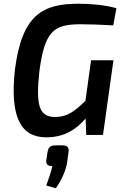

<svg xmlns="http://www.w3.org/2000/svg" viewBox="-20 -723 671 1029"><path d="M438 -183C380 -126 340 -96 276 -96C190 -96 171 -157 191 -340C219 -555 267 -593 411 -593C454 -593 523 -591 587 -587L604 -679C540 -697 464 -703 401 -703C209 -703 98 -645 60 -350C32 -94 92 13 228 13C324 13 387 -28 439 -88L442 0H532L588 -400H468ZM312 56H283C251 56 241 63 235 90L228 136C226 156 236 169 261 167C252 206 240 236 228 271L279 286C308 245 333 193 340 146L347 93C352 66 341 56 312 56Z"/></svg>

Font: Exo 2 Semi Bold
Style: Italic
Weight: 600
Italic angle: -8°
Designer: Natanael Gama
Version: Version 1.001;PS 001.001;hotconv 1.0.88;makeotf.lib2.5.64775